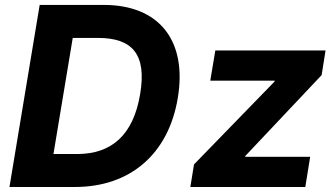

<svg xmlns="http://www.w3.org/2000/svg" viewBox="-20 -747 1341 767"><path d="M279.1 0C500.7 0 653.4 -132.5 690.3 -355.8C728.7 -586.3 614.3 -727.3 394.9 -727.3H138.5L17.8 0ZM193.5 -131.7 270.6 -595.5H371.8C508.2 -595.5 566.4 -530.5 540.1 -372.5C512.8 -206.7 425.1 -131.7 288 -131.7ZM740.4 0H1199.6L1219.1 -120.7H959.2L960.6 -124.6L1264.9 -447.1L1280.5 -545.5H840.2L820 -424.7H1077.8L1076.3 -420.8L755 -90.2Z"/></svg>

Font: Margiela Sans
Style: Bold Italic
Weight: 700
Italic angle: -9.39999°
Designer: Stefan Endress, Andreas Faust
Version: Version 1.100;FEAKit 1.0